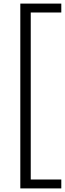

<svg xmlns="http://www.w3.org/2000/svg" viewBox="-20 -828 361 1068"><path d="M93 220V-808H321V-758.5H151V170.5H321V220Z"/></svg>

Font: Encode Sans SmCnd Lt
Style: Regular
Weight: 300
Width: 4
Designer: Multiple Designers
Foundry: Impallari Type
Version: Version 3.002; ttfautohint (v1.8.3) -l 8 -r 50 -G 200 -x 14 